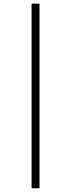

<svg xmlns="http://www.w3.org/2000/svg" viewBox="-20 -782 392 1044"><path d="M151.9 241.7V-762.2H194.8V241.7Z"/></svg>

Font: Open Sans Condensed Light
Style: Italic
Weight: 300
Width: 3
Italic angle: -12°
Designer: Monotype Design Team
Foundry: Monotype Imaging Inc.
Version: Version 3.000; ttfautohint (v1.8.4)